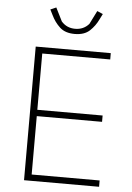

<svg xmlns="http://www.w3.org/2000/svg" viewBox="-60 -955 686 999"><g transform="rotate(5 283.0 -455.0)"><path d="M104 0V-698H496V-665H141V-371H482V-338H141V-33H496V0ZM300 -781Q250 -781 222 -807Q194 -833 177 -869L163 -897L193 -910L228 -840Q256 -808 300 -808Q344 -808 372 -840L407 -910L437 -897L423 -869Q406 -833 378 -807Q350 -781 300 -781Z"/></g></svg>

Font: IBM Plex Sans ExtLt
Style: Regular
Weight: 200
Designer: Mike Abbink, Paul van der Laan, Pieter van Rosmalen
Foundry: Bold Monday
Version: Version 3.005